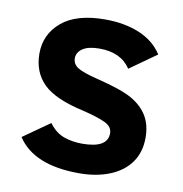

<svg xmlns="http://www.w3.org/2000/svg" viewBox="-66 -590 634 667"><g transform="rotate(10 250.5 -256.0)"><path d="M461.9 -146Q461.9 -95.2 436.3 -59.1Q410.6 -22.9 363.5 -3.9Q316.4 15.1 255.9 15.1Q95.2 15.1 37.1 -74.2L130.9 -140.1Q153.8 -108.9 183.8 -98.4Q213.9 -87.9 248 -87.9Q337.9 -87.9 337.9 -140.1Q337.9 -163.1 312.5 -175.5Q287.1 -188 232.9 -201.2Q130.9 -223.6 89.4 -264.6Q47.9 -305.7 47.9 -371.1Q47.9 -439 99.9 -482.9Q151.9 -526.9 252.9 -526.9Q321.8 -526.9 374.3 -504.9Q426.8 -482.9 455.1 -439L360.8 -372.1Q327.1 -423.8 251 -423.8Q211.9 -423.8 191.9 -410.4Q171.9 -397 171.9 -376Q171.9 -356 189.9 -344Q208 -332 261.2 -318.8Q348.6 -297.4 386 -276.1Q423.3 -254.9 442.6 -223.4Q461.9 -191.9 461.9 -146Z"/></g></svg>

Font: Clear Sans
Style: Bold
Weight: 700
Foundry: Intel Corporation
Version: Version 1.00